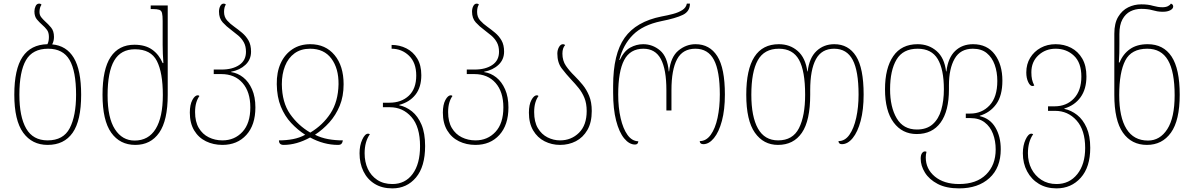

<svg xmlns="http://www.w3.org/2000/svg" viewBox="-20 -790 6592 1060"><path d="M268 -545Q347 -538 387.5 -470.5Q428 -403 428 -267Q428 -124 381 -57Q334 10 243 10Q157 10 108 -57.5Q59 -125 59 -267Q59 -408 104.5 -476Q150 -544 242 -546Q250 -562 250 -586Q250 -611 239 -625.5Q228 -640 214 -652Q198 -666 184 -682.5Q170 -699 170 -727Q170 -742 176.5 -756Q183 -770 196 -770Q205 -770 209 -764Q198 -748 198 -724Q198 -707 207.5 -695Q217 -683 229 -672Q246 -657 262 -638Q278 -619 278 -586Q278 -563 268 -545ZM243 -15Q330 -15 365 -82.5Q400 -150 400 -267Q400 -397 364 -459Q328 -521 246 -521Q160 -521 123.5 -458Q87 -395 87 -267Q87 -146 124.5 -80.5Q162 -15 243 -15Z M727 10Q642 10 594 -57.5Q546 -125 546 -267Q546 -408 591 -475.5Q636 -543 722 -543Q782 -543 820 -516Q858 -489 878 -442H882Q880 -469 879 -494.5Q878 -520 878 -543V-674Q878 -704 874.5 -718Q871 -732 859 -736Q847 -740 822 -740H812V-760H906V-266Q906 -125 859 -57.5Q812 10 727 10ZM723 -14Q800 -14 839.5 -78.5Q879 -143 879 -265Q879 -389 846 -453.5Q813 -518 725 -518Q647 -518 610.5 -455.5Q574 -393 574 -264Q574 -139 614.5 -76.5Q655 -14 723 -14Z M1208 10Q1158 10 1117 -10Q1076 -30 1052 -70Q1028 -110 1028 -168Q1028 -212 1042 -238Q1056 -264 1072 -264Q1077 -264 1081 -260Q1070 -245 1063.5 -223Q1057 -201 1057 -171Q1057 -118 1077.5 -83.5Q1098 -49 1132.5 -32Q1167 -15 1208 -15Q1275 -15 1318.5 -62Q1362 -109 1362 -197Q1362 -283 1319 -332Q1276 -381 1202 -381H1160V-406H1203Q1263 -406 1300.5 -431Q1338 -456 1338 -504Q1338 -535 1326 -556.5Q1314 -578 1295 -594Q1276 -610 1256 -625Q1230 -644 1209.5 -666.5Q1189 -689 1189 -726Q1189 -743 1196 -756.5Q1203 -770 1215 -770Q1223 -770 1227 -765Q1217 -751 1217 -724Q1217 -696 1234 -677Q1251 -658 1274 -642Q1295 -627 1316.5 -609Q1338 -591 1352 -566.5Q1366 -542 1366 -505Q1366 -461 1335 -432Q1304 -403 1256 -394V-392Q1292 -387 1322.5 -363Q1353 -339 1371.5 -297Q1390 -255 1390 -197Q1390 -100 1340 -45Q1290 10 1208 10Z M1546 10Q1520 10 1520 -15Q1561 -15 1597.5 -22Q1634 -29 1665 -46Q1623 -73 1587.5 -111Q1552 -149 1530.5 -201.5Q1509 -254 1508 -325Q1507 -391 1529.5 -440.5Q1552 -490 1594 -518Q1636 -546 1693 -546Q1777 -546 1827 -486Q1877 -426 1877 -325Q1877 -258 1855.5 -206Q1834 -154 1798.5 -114.5Q1763 -75 1719 -46Q1753 -29 1791.5 -22Q1830 -15 1873 -15Q1871 -3 1865.5 3.5Q1860 10 1846 10Q1768 10 1692 -31Q1617 10 1546 10ZM1693 -58Q1762 -99 1804.5 -164Q1847 -229 1849 -325Q1850 -412 1809.5 -466.5Q1769 -521 1692 -521Q1641 -521 1606 -495.5Q1571 -470 1553.5 -425.5Q1536 -381 1536 -325Q1537 -224 1581.5 -160.5Q1626 -97 1693 -58Z M2146 250Q2089 250 2048.5 225Q2008 200 1986.5 156Q1965 112 1965 56Q1965 13 1980 -19.5Q1995 -52 2012 -52Q2017 -52 2022 -49Q1993 -8 1993 56Q1993 104 2010.5 142Q2028 180 2062.5 203Q2097 226 2146 226Q2217 226 2258 170.5Q2299 115 2299 17Q2299 -90 2251.5 -144Q2204 -198 2133 -198H2094V-223H2130Q2196 -223 2237 -261.5Q2278 -300 2278 -373Q2278 -444 2238 -482.5Q2198 -521 2142 -521V-542Q2186 -542 2223.5 -523Q2261 -504 2283.5 -467Q2306 -430 2306 -375Q2306 -308 2273.5 -267Q2241 -226 2184 -211V-209Q2222 -201 2254.5 -175Q2287 -149 2307 -102Q2327 -55 2327 16Q2327 130 2276.5 190Q2226 250 2146 250Z M2605 10Q2555 10 2514 -10Q2473 -30 2449 -70Q2425 -110 2425 -168Q2425 -212 2439 -238Q2453 -264 2469 -264Q2474 -264 2478 -260Q2467 -245 2460.5 -223Q2454 -201 2454 -171Q2454 -118 2474.5 -83.5Q2495 -49 2529.5 -32Q2564 -15 2605 -15Q2672 -15 2715.5 -62Q2759 -109 2759 -197Q2759 -283 2716 -332Q2673 -381 2599 -381H2557V-406H2600Q2660 -406 2697.5 -431Q2735 -456 2735 -504Q2735 -535 2723 -556.5Q2711 -578 2692 -594Q2673 -610 2653 -625Q2627 -644 2606.5 -666.5Q2586 -689 2586 -726Q2586 -743 2593 -756.5Q2600 -770 2612 -770Q2620 -770 2624 -765Q2614 -751 2614 -724Q2614 -696 2631 -677Q2648 -658 2671 -642Q2692 -627 2713.5 -609Q2735 -591 2749 -566.5Q2763 -542 2763 -505Q2763 -461 2732 -432Q2701 -403 2653 -394V-392Q2689 -387 2719.5 -363Q2750 -339 2768.5 -297Q2787 -255 2787 -197Q2787 -100 2737 -45Q2687 10 2605 10Z M3072 10Q3026 10 2986.5 -10Q2947 -30 2923.5 -70Q2900 -110 2900 -168Q2900 -212 2914 -238Q2928 -264 2944 -264Q2949 -264 2953 -260Q2942 -245 2935.5 -223Q2929 -201 2929 -171Q2929 -117 2949.5 -82.5Q2970 -48 3003 -31.5Q3036 -15 3072 -15Q3134 -15 3176.5 -57Q3219 -99 3219 -177Q3219 -219 3206.5 -249.5Q3194 -280 3174.5 -304Q3155 -328 3134 -350Q3106 -380 3081.5 -412Q3057 -444 3057 -494Q3057 -514 3066 -530Q3075 -546 3088 -546Q3096 -546 3100 -541Q3085 -525 3085 -494Q3085 -455 3104.5 -426.5Q3124 -398 3153 -370Q3175 -348 3196.5 -322Q3218 -296 3232.5 -261Q3247 -226 3247 -177Q3247 -114 3223 -72.5Q3199 -31 3159.5 -10.5Q3120 10 3072 10Z M3486 8Q3454 8 3426 -26Q3398 -60 3381.5 -124Q3365 -188 3365 -278V-316Q3365 -492 3428.5 -581.5Q3492 -671 3632 -699Q3665 -705 3695.5 -713Q3726 -721 3747 -734.5Q3768 -748 3772 -770H3789Q3789 -727 3750 -708Q3711 -689 3630 -673Q3529 -652 3474.5 -597.5Q3420 -543 3399 -459H3402Q3425 -508 3459 -527Q3493 -546 3531 -546Q3583 -546 3624 -511.5Q3665 -477 3672 -396H3674Q3683 -476 3725.5 -511Q3768 -546 3820 -546Q3898 -546 3940 -480Q3982 -414 3982 -268Q3982 -184 3965.5 -122.5Q3949 -61 3921.5 -27.5Q3894 6 3863 6Q3844 6 3843 -11Q3879 -11 3904 -46Q3929 -81 3941.5 -139.5Q3954 -198 3954 -268Q3954 -398 3921.5 -459.5Q3889 -521 3819 -521Q3749 -521 3718 -463Q3687 -405 3687 -292V-180H3659V-292Q3659 -407 3628.5 -464Q3598 -521 3532 -521Q3459 -521 3426 -458.5Q3393 -396 3393 -268Q3393 -196 3406.5 -137.5Q3420 -79 3444.5 -45Q3469 -11 3504 -10Q3503 8 3486 8Z M4275 10Q4195 10 4147.5 -57.5Q4100 -125 4100 -267Q4100 -546 4280 -546Q4341 -546 4384 -508.5Q4427 -471 4437 -396H4439Q4448 -471 4488 -508.5Q4528 -546 4586 -546Q4664 -546 4706 -480Q4748 -414 4748 -268Q4748 -184 4731.5 -122.5Q4715 -61 4687.5 -27.5Q4660 6 4628 6Q4610 6 4609 -11Q4645 -11 4669.5 -46Q4694 -81 4707 -139.5Q4720 -198 4720 -268Q4720 -398 4687.5 -459.5Q4655 -521 4585 -521Q4516 -521 4484.5 -463Q4453 -405 4453 -292V-267Q4453 -124 4407 -57Q4361 10 4275 10ZM4276 -15Q4357 -15 4391 -82.5Q4425 -150 4425 -267Q4425 -399 4391 -460Q4357 -521 4280 -521Q4199 -521 4163.5 -457Q4128 -393 4128 -267Q4128 -146 4164.5 -80.5Q4201 -15 4276 -15Z M5275 250Q5204 250 5157 225.5Q5110 201 5086.5 163Q5063 125 5063 86Q5063 66 5070 56Q5077 46 5086 46Q5091 46 5095 48Q5091 63 5091 79Q5091 143 5141 184.5Q5191 226 5275 226Q5371 226 5424 173.5Q5477 121 5477 35Q5477 -12 5462 -51.5Q5447 -91 5416 -114.5Q5385 -138 5338 -138H5312V-163H5336Q5401 -163 5443.5 -208.5Q5486 -254 5486 -343Q5486 -392 5471.5 -432.5Q5457 -473 5427.5 -497Q5398 -521 5351 -521Q5282 -521 5250.5 -466Q5219 -411 5219 -319V-297Q5219 -177 5173 -113.5Q5127 -50 5041 -50Q4961 -50 4913.5 -114Q4866 -178 4866 -297Q4866 -414 4911.5 -480Q4957 -546 5046 -546Q5107 -546 5150.5 -508.5Q5194 -471 5203 -396H5205Q5214 -471 5253 -508.5Q5292 -546 5352 -546Q5430 -546 5472 -489.5Q5514 -433 5514 -345Q5514 -262 5480 -215Q5446 -168 5389 -151V-149Q5446 -136 5475.5 -86Q5505 -36 5505 34Q5505 136 5442.5 193Q5380 250 5275 250ZM5042 -75Q5096 -75 5129 -104Q5162 -133 5176.5 -183.5Q5191 -234 5191 -297Q5191 -407 5157 -464Q5123 -521 5046 -521Q4965 -521 4929.5 -461Q4894 -401 4894 -297Q4894 -199 4930.5 -137Q4967 -75 5042 -75Z M5813 250Q5757 250 5715.5 225Q5674 200 5650.5 156Q5627 112 5627 56Q5627 13 5642 -19.5Q5657 -52 5674 -52Q5679 -52 5684 -49Q5655 -8 5655 56Q5655 104 5674.5 142Q5694 180 5729.5 203Q5765 226 5813 226Q5884 226 5927.5 171.5Q5971 117 5971 27Q5971 -72 5923.5 -125Q5876 -178 5805 -178H5766V-203H5802Q5868 -203 5909 -246.5Q5950 -290 5950 -367Q5950 -444 5909 -482.5Q5868 -521 5808 -521Q5752 -521 5713 -485Q5674 -449 5674 -391Q5674 -368 5677.5 -352Q5681 -336 5690 -318Q5685 -315 5680 -315Q5667 -315 5656.5 -337Q5646 -359 5646 -390Q5646 -436 5667.5 -471Q5689 -506 5725.5 -526Q5762 -546 5808 -546Q5855 -546 5893.5 -526Q5932 -506 5955 -466.5Q5978 -427 5978 -368Q5978 -298 5945.5 -253Q5913 -208 5856 -191V-189Q5894 -181 5926.5 -155.5Q5959 -130 5979 -85Q5999 -40 5999 26Q5999 133 5946.5 191.5Q5894 250 5813 250Z M6312 10Q6227 10 6179.5 -57.5Q6132 -125 6132 -266V-604Q6132 -662 6153.5 -697.5Q6175 -733 6208.5 -749.5Q6242 -766 6281 -766Q6319 -766 6345 -758Q6374 -750 6397 -750Q6416 -750 6428 -756Q6440 -762 6444 -770Q6449 -769 6453 -765Q6457 -761 6457 -754Q6457 -742 6441 -733.5Q6425 -725 6400 -725Q6383 -725 6369 -727.5Q6355 -730 6341 -734Q6317 -741 6280 -741Q6248 -741 6221 -727.5Q6194 -714 6177 -683.5Q6160 -653 6160 -602V-546Q6160 -523 6159.5 -497Q6159 -471 6157 -445H6161Q6180 -492 6218.5 -519Q6257 -546 6316 -546Q6403 -546 6448 -478Q6493 -410 6493 -267Q6493 -125 6444.5 -57.5Q6396 10 6312 10ZM6318 -14Q6384 -14 6424.5 -77Q6465 -140 6465 -264Q6465 -395 6428 -458Q6391 -521 6314 -521Q6226 -521 6192.5 -456Q6159 -391 6159 -265Q6159 -143 6199 -78.5Q6239 -14 6318 -14Z"/></svg>

Font: Noto Serif Georgian SemiCondensed Thin
Style: Regular
Weight: 100
Width: 4
Designer: Monotype Design Team, Akaki Razmadze
Foundry: Google LLC
Version: Version 2.003; ttfautohint (v1.8.4.7-5d5b)